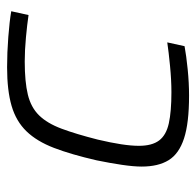

<svg xmlns="http://www.w3.org/2000/svg" viewBox="-26 -532 566 555"><g transform="rotate(-90 257.5 -255.0)"><path d="M258 8Q179 8 134.5 -6.5Q90 -21 71.5 -51Q53 -81 53 -129Q53 -152 58 -186Q63 -220 71 -259Q88 -333 107 -382.5Q126 -432 155 -462Q184 -492 228.5 -505Q273 -518 340 -518Q382 -518 427.5 -514.5Q473 -511 502 -506L491 -456Q464 -460 426.5 -463.5Q389 -467 357 -467Q298 -467 261 -458Q224 -449 201 -425.5Q178 -402 162.5 -360.5Q147 -319 131 -256Q122 -218 117.5 -188.5Q113 -159 113 -137Q113 -99 128.5 -78.5Q144 -58 178 -50.5Q212 -43 268 -43Q303 -43 344 -47Q385 -51 412 -55L401 -5Q374 0 334.5 4Q295 8 258 8Z"/></g></svg>

Font: Saira Expanded Light
Style: Italic
Weight: 300
Width: 7
Italic angle: -12°
Designer: Hector Gatti with collaboration of the Omnibus-Type team
Foundry: Omnibus-Type
Version: Version 1.101